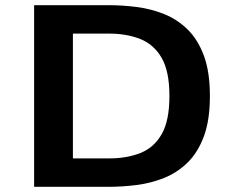

<svg xmlns="http://www.w3.org/2000/svg" viewBox="-20 -720 915 740"><path d="M111.5 0V-700H399Q452 -700 507 -693Q562 -686 612.5 -665.8Q663 -645.5 702.8 -606.8Q742.5 -568 765.8 -505.5Q789 -443 789 -350Q789 -257 765.8 -194.5Q742.5 -132 702.8 -93.2Q663 -54.5 612.5 -34.2Q562 -14 507 -7Q452 0 399 0ZM261 -109.5H401Q468.5 -109.5 521 -130.2Q573.5 -151 603.2 -203Q633 -255 633 -350Q633 -445 603 -497Q573 -549 520.2 -569.8Q467.5 -590.5 401 -590.5H261Z"/></svg>

Font: Trispace SemiExpanded SemiBold
Style: Regular
Weight: 600
Width: 6
Designer: Tyler Finck
Foundry: Etcetera Type Company
Version: Version 1.210; ttfautohint (v1.8.3)